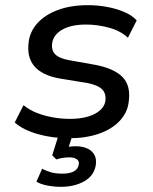

<svg xmlns="http://www.w3.org/2000/svg" viewBox="-20 -526 594 743"><path d="M247 9Q183 9 126.5 -7Q70 -23 37 -52L71 -119Q94 -100 124 -88.5Q154 -77 186.5 -71.5Q219 -66 250 -66Q310 -66 347 -85.5Q384 -105 388 -137Q391 -165 374.5 -181Q358 -197 317 -205L212 -222Q144 -234 113.5 -269Q83 -304 91 -364Q96 -404 124.5 -436Q153 -468 203 -487Q253 -506 321 -506Q357 -506 393 -499.5Q429 -493 460 -480Q491 -467 509 -447L475 -380Q446 -407 401.5 -419Q357 -431 313 -431Q255 -431 220.5 -411Q186 -391 182 -359Q178 -332 193.5 -316Q209 -300 248 -293L349 -275Q422 -261 454.5 -227.5Q487 -194 478 -131Q473 -90 443 -58Q413 -26 362.5 -8.5Q312 9 247 9ZM215 197Q190 197 163.5 192Q137 187 121 177L143 127Q160 136 178 141Q196 146 222 146Q249 146 265.5 137.5Q282 129 285 110Q287 97 277 90Q267 83 248 83Q239 83 226 84.5Q213 86 198 91L182 75L212 -20H266L241 58L218 47Q230 44 245 42Q260 40 274 40Q297 40 315.5 47.5Q334 55 344 71Q354 87 351 111Q345 153 307 175Q269 197 215 197Z"/></svg>

Font: Nunito Sans 7pt Medium
Style: Italic
Weight: 500
Italic angle: -9°
Designer: Vernon Adams
Foundry: Vernon Adams
Version: Version 3.101;gftools[0.9.27]